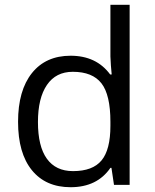

<svg xmlns="http://www.w3.org/2000/svg" viewBox="-20 -780 653 810"><path d="M450.2 -71.8H445.8Q389.6 9.8 277.8 9.8Q172.9 9.8 114.5 -62Q56.2 -133.8 56.2 -266.1Q56.2 -398.4 114.7 -471.7Q173.3 -544.9 277.8 -544.9Q386.7 -544.9 444.8 -465.8H451.2L447.8 -504.4L445.8 -542V-759.8H526.9V0H460.9ZM288.1 -58.1Q371.1 -58.1 408.4 -103.3Q445.8 -148.4 445.8 -249V-266.1Q445.8 -379.9 408 -428.5Q370.1 -477.1 287.1 -477.1Q215.8 -477.1 178 -421.6Q140.1 -366.2 140.1 -265.1Q140.1 -162.6 177.7 -110.4Q215.3 -58.1 288.1 -58.1Z"/></svg>

Font: f02954597
Style: Regular
Weight: 400
Foundry: Ascender Corporation
Version: Version 1.10